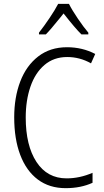

<svg xmlns="http://www.w3.org/2000/svg" viewBox="-20 -970 542 1000"><path d="M114 -358Q114 -212 170 -126.5Q226 -41 327 -41Q395 -41 462 -70V-18Q401 10 322 10Q237 10 177 -35Q117 -80 85.5 -163Q54 -246 54 -359Q54 -463 85.5 -545.5Q117 -628 179 -676Q241 -724 329 -724Q409 -724 476 -689L454 -640Q396 -673 330 -673Q260 -673 211.5 -631.5Q163 -590 138.5 -518.5Q114 -447 114 -358ZM440 -800V-791H404Q373 -821 311 -900L296 -881Q242 -814 219 -791H183V-800Q209 -833 238 -876Q267 -919 283 -950H339Q355 -918 385.5 -873Q416 -828 440 -800Z"/></svg>

Font: Noto Sans Display Light Narrow
Style: Regular
Weight: 300
Width: 4
Designer: Monotype Design team
Foundry: Monotype Imaging Inc.
Version: Version 1.000